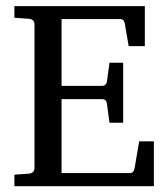

<svg xmlns="http://www.w3.org/2000/svg" viewBox="-20 -644 565 644"><path d="M496.1 -19.5H28.3V-58.1L76.2 -61.5Q95.7 -63 95.7 -81.5V-561.5Q95.7 -579.6 76.2 -581.1L28.3 -584.5V-623.5H465.8V-489.3H411.6L398.9 -563Q397 -580.1 382.8 -580.1H186.5V-356H322.8Q336.4 -356 338.9 -371.6L347.2 -433.6H393.1V-232.4H347.2L338.9 -294.9Q336.9 -311.5 322.8 -311.5H186.5V-63.5H415Q428.7 -63.5 431.6 -80.6L446.8 -169.9H496.1Z"/></svg>

Font: Annapurna SIL
Style: Regular
Weight: 400
Designer: Peter Martin, Annie Olsen
Foundry: SIL International
Version: Version 2.000